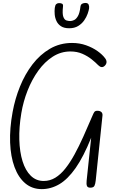

<svg xmlns="http://www.w3.org/2000/svg" viewBox="-20 -1302 827 1332"><path d="M269.5 10Q203 10 155.2 -30.2Q107.5 -70.5 80.8 -142.8Q54 -215 50.2 -312.8Q46.5 -410.5 67.5 -525Q84 -616 118.5 -701.5Q153 -787 205.2 -855.2Q257.5 -923.5 326.5 -963.8Q395.5 -1004 480 -1004Q532 -1004 577 -988Q622 -972 656.2 -947.8Q690.5 -923.5 709.5 -897.5Q720 -883.5 719 -870Q718 -856.5 706.5 -845.5Q685.5 -825.5 661 -850Q644 -868 616.2 -890.2Q588.5 -912.5 551.5 -928.8Q514.5 -945 468.5 -945Q402.5 -945 346.2 -909Q290 -873 245.8 -811.8Q201.5 -750.5 171.5 -674.2Q141.5 -598 128 -517.5Q111.5 -418.5 114 -333Q116.5 -247.5 136.5 -183.2Q156.5 -119 193.5 -82.8Q230.5 -46.5 283.5 -46.5Q326.5 -46.5 363.5 -69Q400.5 -91.5 433.2 -132.8Q466 -174 497 -230.5Q528 -287 558.8 -355.8Q589.5 -424.5 622.5 -501.5Q626 -509.5 628.8 -515.5Q631.5 -521.5 634.8 -525.5Q638 -529.5 643 -531.5Q648 -533.5 655.5 -533.5Q673 -533.5 682.8 -525Q692.5 -516.5 691 -500.5L644 -49.5Q641.5 -26 635.2 -13Q629 0 606.5 0Q588 0 583.2 -12.2Q578.5 -24.5 581 -48L612.5 -346.5Q559.5 -214.5 504.8 -136.5Q450 -58.5 391.8 -24.2Q333.5 10 269.5 10ZM460 -1106Q424.5 -1106 403.2 -1120Q382 -1134 371.8 -1156Q361.5 -1178 359.5 -1202.2Q357.5 -1226.5 360 -1247Q362.5 -1267 370.5 -1273.8Q378.5 -1280.5 389.5 -1280.5Q404 -1280.5 411.5 -1275.8Q419 -1271 417 -1256.5Q411.5 -1205.5 419.5 -1184.8Q427.5 -1164 441.5 -1160Q455.5 -1156 467 -1156Q479.5 -1156 494 -1162.8Q508.5 -1169.5 520.8 -1190.8Q533 -1212 538 -1255.5Q540 -1271 550.2 -1276.2Q560.5 -1281.5 572.5 -1281.5Q590 -1281.5 595 -1269.8Q600 -1258 598 -1243.5Q596 -1229.5 588 -1206.5Q580 -1183.5 564 -1160.5Q548 -1137.5 522.5 -1121.8Q497 -1106 460 -1106Z"/></svg>

Font: Edu NSW ACT Cursive
Style: Regular
Weight: 400
Designer: Tina and Corey Anderson, Eben Sorkin, Mirko Velimirovic
Foundry: Sorkin Type Co.
Version: Version 2.000